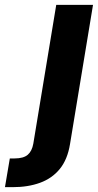

<svg xmlns="http://www.w3.org/2000/svg" viewBox="-142 -566 402 790"><path d="M89.4 -545.9H240.7L146 27.3Q135.7 90.3 104 129.2Q72.3 168 22.9 186Q-26.4 204.1 -90.3 204.1H-121.6L-101.6 85.9H-82Q-45.4 85.9 -27.8 70.8Q-10.3 55.7 -4.9 24.9Z"/></svg>

Font: Inter Tight
Style: Bold Italic
Weight: 700
Italic angle: -9.39999°
Designer: Rasmus Andersson
Foundry: rsms
Version: Version 3.004